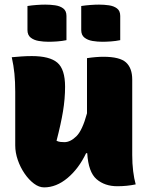

<svg xmlns="http://www.w3.org/2000/svg" viewBox="-20 -799 640 832"><path d="M118 -556Q195 -556 228.5 -527.5Q262 -499 262 -423Q262 -371 253 -316.5Q244 -262 225 -189Q233 -185 241.5 -184Q250 -183 259 -183Q285 -183 311 -208.5Q337 -234 357 -308V-547Q376 -550 394.5 -551.5Q413 -553 428 -553Q499 -553 526 -528.5Q553 -504 553 -454V-127Q553 -90 557 -57.5Q561 -25 568 0Q549 4 529 6Q509 8 488 8Q434 8 398.5 -22.5Q363 -53 358 -135H353Q321 -68 272.5 -27.5Q224 13 171 13Q149 13 127 -3.5Q105 -20 86.5 -47Q68 -74 57 -106Q46 -138 46 -169V-401Q46 -445 42.5 -480Q39 -515 31 -551Q52 -553 74 -554.5Q96 -556 118 -556ZM99 -773Q118 -776 139 -777.5Q160 -779 176 -779Q198 -779 219 -776Q240 -773 254 -762.5Q268 -752 268 -730V-625Q249 -621 228 -619.5Q207 -618 190 -618Q169 -618 148 -621.5Q127 -625 113 -636Q99 -647 99 -669ZM332 -773Q352 -776 372.5 -777.5Q393 -779 409 -779Q431 -779 452 -776Q473 -773 487 -762.5Q501 -752 501 -730V-625Q482 -621 461 -619.5Q440 -618 423 -618Q402 -618 381 -621.5Q360 -625 346 -636Q332 -647 332 -669Z"/></svg>

Font: Recursive Sn Csl St Blk
Style: Regular
Weight: 900
Version: Version 1.079;hotconv 1.0.112;makeotfexe 2.5.65598; ttfautoh